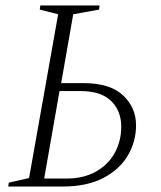

<svg xmlns="http://www.w3.org/2000/svg" viewBox="-20 -680 586 700"><path d="M127 -660H343L341 -645L247 -628L203 -377H284Q381 -377 428.5 -332.5Q476 -288 476 -223Q476 -164 446 -113Q416 -62 356.5 -31Q297 0 209 0H10L12 -14L86 -31L192 -628L125 -645ZM141 -29H221Q285 -29 330 -54.5Q375 -80 398.5 -123Q422 -166 422 -218Q422 -276 385 -312Q348 -348 274 -348H197Z"/></svg>

Font: Spectral ExtraLight
Style: Italic
Weight: 275
Italic angle: -10°
Designer: Jean-Baptiste Levee
Foundry: Production Type
Version: Version 2.001